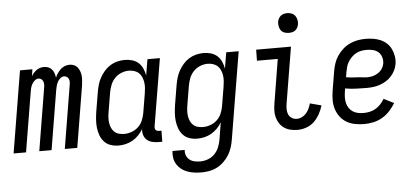

<svg xmlns="http://www.w3.org/2000/svg" viewBox="-67 -862 2625 1214"><g transform="rotate(-5 1246.0 -255.0)"><path d="M-8 0 78 -520H157L150 -476Q156 -487 165 -497Q174 -507 184 -514Q194 -521 206.5 -524.5Q219 -528 231 -528Q246 -528 259 -522.5Q272 -517 281 -506.5Q290 -496 294.5 -482Q299 -468 301 -454Q306 -468 315.5 -481.5Q325 -495 336.5 -506Q348 -517 363 -522.5Q378 -528 393 -528Q409 -528 422.5 -522Q436 -516 444.5 -504.5Q453 -493 458 -478.5Q463 -464 464 -449Q465 -434 463.5 -418.5Q462 -403 460 -387L396 0H317L383 -400Q385 -410 385 -420Q385 -430 381.5 -438.5Q378 -447 370 -452.5Q362 -458 352 -458Q339 -458 327.5 -448Q316 -438 310 -425.5Q304 -413 300.5 -400Q297 -387 295 -374L233 0H155L221 -400Q223 -410 222.5 -420Q222 -430 218.5 -438.5Q215 -447 207.5 -452.5Q200 -458 190 -458Q177 -458 165.5 -448Q154 -438 147.5 -425.5Q141 -413 138 -400Q135 -387 133 -374L71 0Z M658 8Q632 8 608 0Q584 -8 567.5 -26Q551 -44 542.5 -67Q534 -90 531 -115.5Q528 -141 530 -167Q532 -193 536 -219L556 -339Q560 -362 566.5 -385.5Q573 -409 585 -430.5Q597 -452 613.5 -471Q630 -490 651 -503Q672 -516 696 -522Q720 -528 743 -528Q768 -528 791 -521Q814 -514 830.5 -499Q847 -484 856.5 -462.5Q866 -441 870 -418L887 -520H966L895 -93Q894 -86 895 -80Q896 -74 899.5 -70Q903 -66 908.5 -64Q914 -62 921 -62H936L935 8H909Q889 8 870 3Q851 -2 837.5 -14Q824 -26 818 -44.5Q812 -63 815 -83Q803 -63 786 -45Q769 -27 748 -15Q727 -3 704 2.5Q681 8 658 8ZM700 -62Q723 -62 747 -70.5Q771 -79 789.5 -96.5Q808 -114 817.5 -137Q827 -160 831 -183L851 -303Q854 -321 855.5 -339Q857 -357 854.5 -374.5Q852 -392 845.5 -408Q839 -424 827 -435.5Q815 -447 798 -452.5Q781 -458 763 -458Q739 -458 714.5 -448Q690 -438 672.5 -419Q655 -400 646 -376Q637 -352 633 -328L613 -208Q610 -191 609 -173.5Q608 -156 610.5 -139.5Q613 -123 619.5 -108Q626 -93 638 -82Q650 -71 666.5 -66.5Q683 -62 700 -62Z M1166 223Q1143 223 1120.5 220Q1098 217 1077 209.5Q1056 202 1039 189Q1022 176 1010.5 158Q999 140 995 118Q991 96 994 72H1072Q1069 91 1076 108Q1083 125 1097 135.5Q1111 146 1128.5 149.5Q1146 153 1165 153Q1189 153 1214 143.5Q1239 134 1257 114.5Q1275 95 1284 71Q1293 47 1297 23L1314 -83Q1303 -62 1285.5 -44.5Q1268 -27 1247.5 -15Q1227 -3 1204 2.5Q1181 8 1158 8Q1132 8 1108 0Q1084 -8 1067.5 -26Q1051 -44 1042.5 -67Q1034 -90 1031 -115.5Q1028 -141 1030 -167Q1032 -193 1036 -219L1056 -339Q1060 -362 1066.5 -385.5Q1073 -409 1085 -430.5Q1097 -452 1113.5 -471Q1130 -490 1151 -503Q1172 -516 1196 -522Q1220 -528 1243 -528Q1268 -528 1291 -521Q1314 -514 1330.5 -499Q1347 -484 1356.5 -462.5Q1366 -441 1370 -418L1387 -520H1466L1374 34Q1370 59 1362 83.5Q1354 108 1340.5 130Q1327 152 1307 171Q1287 190 1263.5 202Q1240 214 1215 218.5Q1190 223 1166 223ZM1200 -62Q1223 -62 1247 -70.5Q1271 -79 1289.5 -96.5Q1308 -114 1317.5 -137Q1327 -160 1331 -183L1351 -303Q1354 -321 1355.5 -339Q1357 -357 1354.5 -374.5Q1352 -392 1345.5 -408Q1339 -424 1327 -435.5Q1315 -447 1298 -452.5Q1281 -458 1263 -458Q1239 -458 1214.5 -448Q1190 -438 1172.5 -419Q1155 -400 1146 -376Q1137 -352 1133 -328L1113 -208Q1110 -191 1109 -173.5Q1108 -156 1110.5 -139.5Q1113 -123 1119.5 -108Q1126 -93 1138 -82Q1150 -71 1166.5 -66.5Q1183 -62 1200 -62Z M1795 8Q1772 8 1750 3Q1728 -2 1710 -14Q1692 -26 1680 -44.5Q1668 -63 1662.5 -84.5Q1657 -106 1658 -129Q1659 -152 1663 -175L1708 -450H1576L1577 -520H1798L1739 -164Q1736 -146 1736 -128.5Q1736 -111 1742.5 -95.5Q1749 -80 1763.5 -71Q1778 -62 1795 -62Q1812 -62 1827.5 -69.5Q1843 -77 1855 -90.5Q1867 -104 1874 -120Q1881 -136 1886 -152L1958 -133Q1950 -106 1935.5 -79.5Q1921 -53 1900 -32.5Q1879 -12 1850.5 -2Q1822 8 1795 8ZM1792 -608Q1777 -608 1763.5 -613Q1750 -618 1742 -629.5Q1734 -641 1731.5 -655.5Q1729 -670 1731 -685Q1733 -695 1738.5 -705Q1744 -715 1752.5 -721.5Q1761 -728 1771.5 -730.5Q1782 -733 1793 -733Q1808 -733 1821.5 -727.5Q1835 -722 1843 -710.5Q1851 -699 1854 -684.5Q1857 -670 1854 -655Q1852 -645 1846.5 -635Q1841 -625 1832.5 -618.5Q1824 -612 1813.5 -610Q1803 -608 1792 -608Z M2218 8Q2188 8 2159 2.5Q2130 -3 2106 -17Q2082 -31 2065 -53.5Q2048 -76 2039.5 -103Q2031 -130 2031 -159.5Q2031 -189 2036 -219L2056 -339Q2060 -364 2068 -389Q2076 -414 2091 -436.5Q2106 -459 2126.5 -477.5Q2147 -496 2171.5 -507.5Q2196 -519 2221.5 -523.5Q2247 -528 2272 -528Q2297 -528 2321.5 -524Q2346 -520 2367.5 -510.5Q2389 -501 2406 -485Q2423 -469 2433 -448Q2443 -427 2447 -402.5Q2451 -378 2447 -353Q2444 -333 2434 -313Q2424 -293 2409 -276.5Q2394 -260 2375 -248.5Q2356 -237 2335.5 -230Q2315 -223 2294 -220.5Q2273 -218 2252 -218Q2218 -218 2183 -219.5Q2148 -221 2116 -227L2113 -208Q2110 -189 2109.5 -171Q2109 -153 2113 -135.5Q2117 -118 2126.5 -103.5Q2136 -89 2150 -79.5Q2164 -70 2182 -66Q2200 -62 2218 -62Q2238 -62 2257.5 -66Q2277 -70 2295 -80.5Q2313 -91 2327.5 -106.5Q2342 -122 2352 -140L2417 -108Q2401 -82 2380 -59Q2359 -36 2332.5 -20.5Q2306 -5 2276 1.5Q2246 8 2218 8ZM2264 -285Q2281 -285 2298 -289.5Q2315 -294 2331 -304.5Q2347 -315 2357 -330.5Q2367 -346 2370 -363Q2373 -384 2367 -403.5Q2361 -423 2347 -435.5Q2333 -448 2313.5 -453Q2294 -458 2273 -458Q2256 -458 2239 -455Q2222 -452 2206 -443.5Q2190 -435 2177 -422Q2164 -409 2154.5 -393.5Q2145 -378 2140.5 -361.5Q2136 -345 2133 -328L2128 -297Q2143 -294 2160.5 -292.5Q2178 -291 2195.5 -290.5Q2213 -290 2229.5 -287.5Q2246 -285 2264 -285Z"/></g></svg>

Font: Iosevka Curly
Style: Italic
Weight: 400
Italic angle: -9°
Monospace: yes
Designer: Belleve Invis
Foundry: Belleve Invis
Version: Version 22.1.2; ttfautohint (v1.8.4)